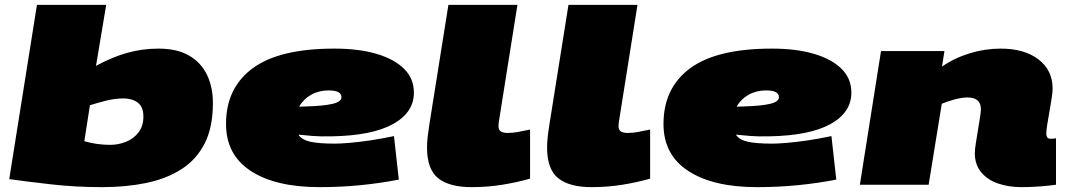

<svg xmlns="http://www.w3.org/2000/svg" viewBox="-20 -760 4397 790"><path d="M417 -740 375 -489Q443 -526 505 -543Q567 -560 632 -560Q709 -560 758.5 -531Q808 -502 832 -451.5Q856 -401 856 -336Q856 -236 822 -169.5Q788 -103 726 -63.5Q664 -24 581 -7Q498 10 400 10Q291 10 190 -1.5Q89 -13 18 -23L132 -740ZM488 -355Q454 -355 417.5 -346Q381 -337 350 -327L327 -179Q350 -172 377.5 -168Q405 -164 433 -164Q468 -164 499.5 -177Q531 -190 550.5 -216Q570 -242 570 -280Q570 -321 546.5 -338Q523 -355 488 -355Z M1621 -21Q1544 -6 1462.5 2Q1381 10 1295 10Q1114 10 1012 -56.5Q910 -123 910 -250Q910 -398 1019.5 -479Q1129 -560 1356 -560Q1456 -560 1529 -538.5Q1602 -517 1642.5 -477Q1683 -437 1683 -379Q1683 -297 1597 -249.5Q1511 -202 1345 -199Q1301 -198 1267.5 -200.5Q1234 -203 1208 -206Q1221 -185 1256 -177Q1291 -169 1359 -169Q1379 -169 1416 -172Q1453 -175 1501 -182Q1549 -189 1601 -200ZM1332 -388Q1292 -388 1260 -370Q1228 -352 1211 -321Q1218 -321 1225 -321.5Q1232 -322 1240 -322Q1310 -324 1347.5 -332.5Q1385 -341 1385 -360Q1385 -388 1332 -388Z M1825 -740H2109L2033 -262Q2032 -255 2031.5 -250Q2031 -245 2031 -241Q2031 -225 2041 -219Q2051 -213 2069 -213Q2088 -213 2108.5 -216.5Q2129 -220 2161 -227V-25Q2105 -9 2044.5 0.5Q1984 10 1921 10Q1828 10 1782.5 -27Q1737 -64 1737 -153Q1737 -173 1739.5 -196Q1742 -219 1746 -244Z M2319 -740H2603L2527 -262Q2526 -255 2525.5 -250Q2525 -245 2525 -241Q2525 -225 2535 -219Q2545 -213 2563 -213Q2582 -213 2602.5 -216.5Q2623 -220 2655 -227V-25Q2599 -9 2538.5 0.5Q2478 10 2415 10Q2322 10 2276.5 -27Q2231 -64 2231 -153Q2231 -173 2233.5 -196Q2236 -219 2240 -244Z M3421 -21Q3344 -6 3262.5 2Q3181 10 3095 10Q2914 10 2812 -56.5Q2710 -123 2710 -250Q2710 -398 2819.5 -479Q2929 -560 3156 -560Q3256 -560 3329 -538.5Q3402 -517 3442.5 -477Q3483 -437 3483 -379Q3483 -297 3397 -249.5Q3311 -202 3145 -199Q3101 -198 3067.5 -200.5Q3034 -203 3008 -206Q3021 -185 3056 -177Q3091 -169 3159 -169Q3179 -169 3216 -172Q3253 -175 3301 -182Q3349 -189 3401 -200ZM3132 -388Q3092 -388 3060 -370Q3028 -352 3011 -321Q3018 -321 3025 -321.5Q3032 -322 3040 -322Q3110 -324 3147.5 -332.5Q3185 -341 3185 -360Q3185 -388 3132 -388Z M3605 -550H3866L3856 -486Q3906 -521 3969.5 -540.5Q4033 -560 4097 -560Q4195 -560 4253 -515.5Q4311 -471 4311 -396Q4311 -380 4307 -354.5Q4303 -329 4298 -300.5Q4293 -272 4289 -247.5Q4285 -223 4285 -209Q4285 -201 4289 -195Q4293 -189 4303 -189Q4313 -189 4325 -191V0Q4299 4 4259.5 7Q4220 10 4184 10Q4130 10 4086.5 -5Q4043 -20 4017 -51.5Q3991 -83 3991 -130Q3991 -144 3995 -169.5Q3999 -195 4003.5 -223Q4008 -251 4012 -275Q4016 -299 4016 -311Q4016 -359 3960 -359Q3938 -359 3906.5 -350.5Q3875 -342 3855 -333L3801 0H3518Z"/></svg>

Font: Georama ExtraExtended Black
Style: Italic
Weight: 900
Width: 8
Italic angle: -9°
Designer: Jean-Baptiste Levee
Foundry: Production Type
Version: Version 1.000